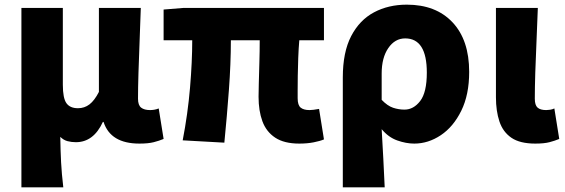

<svg xmlns="http://www.w3.org/2000/svg" viewBox="-20 -603 2429 825"><path d="M72 202V-569H250V-239Q250 -181 265.5 -159.5Q281 -138 315 -138Q343 -138 364.5 -154.5Q386 -171 405 -208V-569H585Q583 -504 580 -430.5Q577 -357 575 -290.5Q573 -224 573 -179Q573 -151 586.5 -140.5Q600 -130 625 -130Q633 -130 642.5 -131.5Q652 -133 662 -137L683 -6Q664 2 640.5 8Q617 14 579 14Q455 14 425 -79H422Q382 8 306 8Q287 8 270 3.5Q253 -1 239 -15Q240 46 242.5 94.5Q245 143 252 202Z M1266 14Q1201 14 1162.5 -11.5Q1124 -37 1107.5 -82Q1091 -127 1091 -187Q1091 -203 1092 -243.5Q1093 -284 1094.5 -334Q1096 -384 1096 -430H972Q972 -330 963.5 -215.5Q955 -101 944 10L765 0Q787 -114 796.5 -226Q806 -338 806 -430H683V-562L769 -569H1372V-430H1266Q1263 -394 1261.5 -354Q1260 -314 1259.5 -278Q1259 -242 1259 -216Q1259 -190 1259 -181Q1259 -151 1272 -140.5Q1285 -130 1310 -130Q1324 -130 1351 -135L1372 -4Q1356 3 1328 8.5Q1300 14 1266 14Z M1453 202V-270Q1453 -379 1489 -448Q1525 -517 1587 -550Q1649 -583 1728 -583Q1853 -583 1924.5 -507Q1996 -431 1996 -294Q1996 -196 1962 -127Q1928 -58 1874 -22Q1820 14 1760 14Q1725 14 1687 0.5Q1649 -13 1620 -48Q1624 16 1627 78Q1630 140 1633 202ZM1718 -132Q1757 -132 1785.5 -169Q1814 -206 1814 -291Q1814 -438 1721 -438Q1677 -438 1648.5 -396.5Q1620 -355 1620 -287V-174Q1645 -148 1669 -140Q1693 -132 1718 -132Z M2280 14Q2214 14 2177.5 -11Q2141 -36 2126 -81Q2111 -126 2111 -185V-569H2291Q2289 -504 2285.5 -430.5Q2282 -357 2280 -290.5Q2278 -224 2278 -179Q2278 -151 2290 -140.5Q2302 -130 2327 -130Q2334 -130 2344 -131.5Q2354 -133 2362 -137L2383 -6Q2364 2 2341 8Q2318 14 2280 14Z"/></svg>

Font: Source Han Sans TC Heavy
Style: Regular
Weight: 900
Designer: Ryoko NISHIZUKA Ë•øÂ°öÊ∂ºÂ≠ê (kana, bopomofo & ideographs); Paul D. Hunt (Latin, Greek & Cyrillic); Sandoll Communicatio
Foundry: Adobe
Version: Version 2.004;hotconv 1.0.118;makeotfexe 2.5.65603